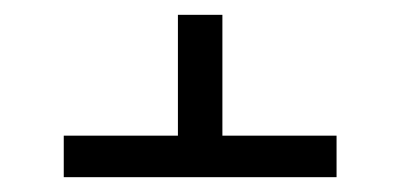

<svg xmlns="http://www.w3.org/2000/svg" viewBox="-20 -551 540 259"><path d="M434 -312H66V-368H220V-531H280V-368H434Z"/></svg>

Font: Iosevka Custom Light
Style: Regular
Weight: 300
Monospace: yes
Designer: Belleve Invis
Foundry: Belleve Invis
Version: Version 27.3.5